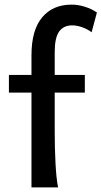

<svg xmlns="http://www.w3.org/2000/svg" viewBox="-20 -811 439 831"><path d="M116.2 -571.3Q116.2 -680.7 162.4 -735.8Q208.5 -791 290 -791Q318.4 -791 347.7 -781.7Q377 -772.5 399.4 -756.8L376.5 -671.4Q358.4 -685.1 335.7 -693.1Q313 -701.2 292.5 -701.2Q254.9 -701.2 235.8 -674.3Q216.8 -647.5 216.8 -585.4Q216.8 -565.9 216.8 -530.8Q216.8 -495.6 216.8 -453.4Q216.8 -411.1 216.8 -369.1Q216.8 -327.1 216.8 -293.2Q216.8 -259.3 216.8 -241.2Q216.8 -170.4 220.2 -104.5Q223.6 -38.6 231.4 0H116.2Q116.2 -65.9 116.2 -137Q116.2 -208 116.2 -276.9Q116.2 -345.7 116.2 -405.3Q116.2 -464.8 116.2 -508.3Q116.2 -551.8 116.2 -571.3ZM18.6 -410.2V-486.8H347.2V-410.2Z"/></svg>

Font: Kanchenjunga Medium
Style: Regular
Weight: 500
Version: Version 2.001